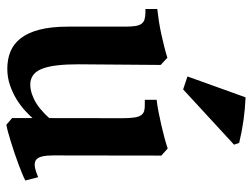

<svg xmlns="http://www.w3.org/2000/svg" viewBox="-114 -657 790 602"><g transform="rotate(90 281.0 -356.0)"><path d="M433.6 -694.8 260.3 -535.2 219.7 -548.8 285.2 -731Q320.8 -729.5 356.2 -724.6Q391.6 -719.7 428.2 -710.9ZM293 -452.1Q310.1 -454.1 330.6 -458Q351.1 -461.9 372.1 -466.8Q393.1 -471.7 412.4 -476.8Q431.6 -481.9 445.3 -486.8Q446.3 -486.3 449.7 -483.2Q453.1 -480 457 -476.6Q460.9 -473.1 464.1 -470.2Q467.3 -467.3 467.8 -466.8L467.3 -128.9Q467.3 -107.9 470.2 -94.7Q473.1 -81.5 479.7 -75.4Q486.3 -69.3 497.6 -69.8Q508.8 -70.3 525.4 -76.7L535.6 -80.6L545.9 -40.5Q538.1 -36.1 524.4 -30.5Q510.7 -24.9 494.4 -18.8Q478 -12.7 460.2 -6.6Q442.4 -0.5 425.5 4.6Q408.7 9.8 394.5 13.7Q380.4 17.6 371.1 19L350.1 1L350.6 -343.8Q350.6 -366.7 348.6 -380.9Q346.7 -395 341.6 -402.8Q336.4 -410.6 327.6 -413.1Q318.8 -415.5 304.7 -415H293ZM8.3 -454.1Q26.4 -456.1 46.6 -459.2Q66.9 -462.4 87.2 -466.8Q107.4 -471.2 126.7 -476.1Q146 -481 161.1 -485.8L183.6 -464.8L181.6 -208Q181.6 -168.9 184.8 -141.4Q188 -113.8 194.6 -95.7Q201.2 -77.6 211.4 -68.4Q221.7 -59.1 235.8 -56.6Q260.7 -53.2 290.8 -67.6Q320.8 -82 352.5 -117.7L354 -66.9Q343.3 -54.7 327.4 -40Q311.5 -25.4 291.3 -12.9Q271 -0.5 246.8 7.8Q222.7 16.1 195.3 16.1Q166 16.1 141.8 6.3Q117.7 -3.4 100.1 -25.9Q82.5 -48.3 73 -85Q63.5 -121.6 63.5 -174.8V-353Q63.5 -373.5 61.5 -385.7Q59.6 -397.9 54.4 -404.8Q49.3 -411.6 41 -414.1Q32.7 -416.5 20 -417H8.3Z"/></g></svg>

Font: Varendra
Style: Regular
Weight: 700
Designer: Jacob Thomas
Foundry: Bangla Type Foundry
Version: Version 1.008